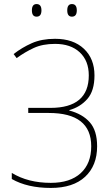

<svg xmlns="http://www.w3.org/2000/svg" viewBox="-20 -915 551 945"><path d="M445 -544Q445 -626 393 -675Q341 -724 251 -724Q185 -724 136.5 -702.5Q88 -681 47 -649L62 -629Q103 -659 146.5 -679Q190 -699 251 -699Q328 -699 372.5 -657.5Q417 -616 417 -544Q417 -384 228 -384H119V-359H220Q429 -359 429 -195Q429 -110 377 -62.5Q325 -15 230 -15Q118 -15 38 -64V-34Q115 10 230 10Q340 10 399 -45Q458 -100 458 -195Q458 -272 422 -313Q386 -354 321 -371V-373Q375 -388 410 -428Q445 -468 445 -544ZM311 -864Q311 -833 334 -833Q358 -833 358 -864Q358 -895 334 -895Q311 -895 311 -864ZM137 -864Q137 -833 160 -833Q184 -833 184 -864Q184 -895 160 -895Q137 -895 137 -864Z"/></svg>

Font: Noto Sans Display Thin
Style: Regular
Weight: 250
Designer: Monotype Design Team
Foundry: Monotype Imaging Inc.
Version: Version 1.900